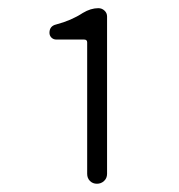

<svg xmlns="http://www.w3.org/2000/svg" viewBox="-20 -899 441 472"><path d="M194.3 -471.7V-794.9Q194.3 -801.8 186.5 -801.8H118.2Q111.3 -801.8 106.4 -806.6Q101.6 -811.5 101.6 -818.4Q101.6 -835 118.2 -838.9Q155.3 -848.6 183.6 -867.2Q203.1 -878.9 221.7 -878.9Q230.5 -878.9 236.8 -873Q243.2 -867.2 243.2 -858.4V-471.7Q243.2 -460.9 235.8 -454.1Q228.5 -447.3 218.3 -447.3Q208 -447.3 201.2 -454.1Q194.3 -460.9 194.3 -471.7Z"/></svg>

Font: Gen Jyuu Gothic P Light
Style: Regular
Weight: 200
Designer: [Source Han Sans]
Ryoko NISHIZUKA  (kana & ideographs); Paul D. Hunt (Latin, Greek & Cyrillic); Wenlong ZHANG  (bopomofo
Version: Version 1.002.20150607